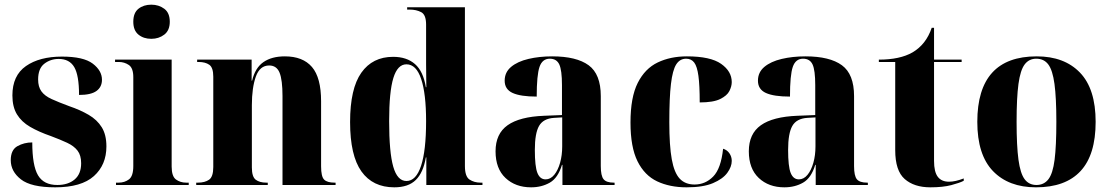

<svg xmlns="http://www.w3.org/2000/svg" viewBox="-20 -791 4746 821"><path d="M216 10Q113 10 69.5 -24Q26 -58 26 -106Q26 -150 54.5 -166Q83 -182 118 -182Q118 -83 142.5 -41.5Q167 0 225 0Q271 0 299 -23.5Q327 -47 327 -93Q327 -127 311.5 -147Q296 -167 267 -180.5Q238 -194 198 -209Q146 -227 109 -248.5Q72 -270 52.5 -302Q33 -334 33 -383Q33 -468 91 -508.5Q149 -549 245 -549Q337 -549 376.5 -519Q416 -489 416 -450Q416 -419 392.5 -402Q369 -385 318 -385Q318 -469 297.5 -504Q277 -539 231 -539Q196 -539 169.5 -518.5Q143 -498 143 -451Q143 -420 157 -400.5Q171 -381 200.5 -367.5Q230 -354 276 -337Q323 -321 359 -300Q395 -279 415 -247Q435 -215 435 -165Q435 -86 381.5 -38Q328 10 216 10Z M627 -625Q594 -625 572 -643Q550 -661 550 -698Q550 -736 572 -753.5Q594 -771 627 -771Q659 -771 682.5 -753.5Q706 -736 706 -698Q706 -661 682.5 -643Q659 -625 627 -625ZM476 0V-10H487Q513 -10 531.5 -24Q550 -38 550 -81V-461Q550 -500 531 -513Q512 -526 488 -526H472V-536H714V-79Q714 -37 732.5 -23.5Q751 -10 776 -10H787V0Z M819 0V-10H826Q856 -10 874 -22.5Q892 -35 892 -77V-463Q892 -502 875 -514Q858 -526 829 -526H823V-536H1056V-446H1058Q1071 -501 1106.5 -525.5Q1142 -550 1198 -550Q1275 -550 1314 -504.5Q1353 -459 1353 -358V-80Q1353 -36 1366 -23Q1379 -10 1411 -10H1415V0H1188V-380Q1188 -449 1175.5 -480Q1163 -511 1131 -511Q1091 -511 1074 -463.5Q1057 -416 1057 -341V-75Q1057 -35 1073.5 -22.5Q1090 -10 1119 -10H1125V0Z M1666 10Q1574 10 1525.5 -58Q1477 -126 1477 -269Q1477 -412 1525 -480Q1573 -548 1661 -548Q1719 -548 1754.5 -517Q1790 -486 1801 -418H1803Q1802 -472 1802 -516.5Q1802 -561 1802 -590V-686Q1802 -728 1781 -739Q1760 -750 1732 -750H1721V-760H1968V-81Q1968 -36 1988 -23Q2008 -10 2035 -10H2043V0H1803V-118H1801Q1790 -53 1758 -21.5Q1726 10 1666 10ZM1718 -17Q1759 -17 1780.5 -82Q1802 -147 1802 -273Q1802 -390 1781 -453Q1760 -516 1718 -516Q1680 -516 1662 -457.5Q1644 -399 1644 -273Q1644 -140 1661.5 -78.5Q1679 -17 1718 -17Z M2251 10Q2184 10 2141.5 -30Q2099 -70 2099 -144Q2099 -219 2150.5 -255.5Q2202 -292 2307 -296L2383 -299V-427Q2383 -491 2371.5 -515.5Q2360 -540 2331 -540Q2299 -540 2287 -505Q2275 -470 2275 -378Q2206 -378 2172 -393.5Q2138 -409 2138 -446Q2138 -482 2165.5 -505Q2193 -528 2239.5 -539Q2286 -550 2341 -550Q2445 -550 2497 -512Q2549 -474 2549 -380V-81Q2549 -39 2561 -24.5Q2573 -10 2605 -10H2608V0H2385V-86H2383Q2366 -30 2331 -10Q2296 10 2251 10ZM2313 -24Q2334 -24 2350 -43.5Q2366 -63 2375 -95Q2384 -127 2384 -165V-289L2349 -287Q2303 -284 2285 -252.5Q2267 -221 2267 -150Q2267 -79 2278 -51.5Q2289 -24 2313 -24Z M2916 10Q2844 10 2790 -15.5Q2736 -41 2706 -101.5Q2676 -162 2676 -267Q2676 -375 2707 -436.5Q2738 -498 2792.5 -524Q2847 -550 2917 -550Q3018 -550 3063.5 -518Q3109 -486 3109 -440Q3109 -422 3099 -402Q3089 -382 3059.5 -367.5Q3030 -353 2972 -353Q2972 -426 2966.5 -466.5Q2961 -507 2948.5 -523.5Q2936 -540 2914 -540Q2887 -540 2871.5 -515.5Q2856 -491 2849 -432Q2842 -373 2842 -268Q2842 -168 2852.5 -110Q2863 -52 2886.5 -27Q2910 -2 2950 -2Q2996 -2 3029.5 -36Q3063 -70 3072 -155Q3089 -150 3099 -135.5Q3109 -121 3109 -103Q3109 -78 3090 -52Q3071 -26 3029 -8Q2987 10 2916 10Z M3334 10Q3267 10 3224.5 -30Q3182 -70 3182 -144Q3182 -219 3233.5 -255.5Q3285 -292 3390 -296L3466 -299V-427Q3466 -491 3454.5 -515.5Q3443 -540 3414 -540Q3382 -540 3370 -505Q3358 -470 3358 -378Q3289 -378 3255 -393.5Q3221 -409 3221 -446Q3221 -482 3248.5 -505Q3276 -528 3322.5 -539Q3369 -550 3424 -550Q3528 -550 3580 -512Q3632 -474 3632 -380V-81Q3632 -39 3644 -24.5Q3656 -10 3688 -10H3691V0H3468V-86H3466Q3449 -30 3414 -10Q3379 10 3334 10ZM3396 -24Q3417 -24 3433 -43.5Q3449 -63 3458 -95Q3467 -127 3467 -165V-289L3432 -287Q3386 -284 3368 -252.5Q3350 -221 3350 -150Q3350 -79 3361 -51.5Q3372 -24 3396 -24Z M3958 10Q3889 10 3848.5 -25.5Q3808 -61 3808 -149V-526H3738V-536Q3828 -536 3882 -567Q3940 -601 3964 -672H3974V-536H4092V-526H3974V-103Q3974 -56 3990 -35Q4006 -14 4038 -14Q4065 -14 4101 -28V-18Q4084 -9 4048 0.5Q4012 10 3958 10Z M4410 10Q4293 10 4226 -59.5Q4159 -129 4159 -270Q4159 -550 4413 -550Q4531 -550 4598 -480.5Q4665 -411 4665 -270Q4665 -129 4600.5 -59.5Q4536 10 4410 10ZM4412 0Q4444 0 4463 -24.5Q4482 -49 4489.5 -108Q4497 -167 4497 -270Q4497 -373 4489 -432Q4481 -491 4462.5 -515.5Q4444 -540 4411 -540Q4380 -540 4361.5 -515.5Q4343 -491 4335 -432Q4327 -373 4327 -270Q4327 -167 4335 -108Q4343 -49 4361.5 -24.5Q4380 0 4412 0Z"/></svg>

Font: Noto Serif Display SemiCondensed ExtraBold
Style: Regular
Weight: 800
Width: 4
Designer: Monotype Design Team
Foundry: Monotype Imaging Inc.
Version: Version 2.009